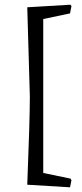

<svg xmlns="http://www.w3.org/2000/svg" viewBox="-20 -660 349 817"><path d="M278 137 284 107 280 100 164 76V-579L278 -603L284 -634L280 -640L96 -629L107 -250C107 -183.3 103.3 -58 96 126Z"/></svg>

Font: Alegreya SC
Style: Regular
Weight: 400
Designer: Juan Pablo del Peral
Foundry: Juan Pablo del Peral
Version: Version 1.003